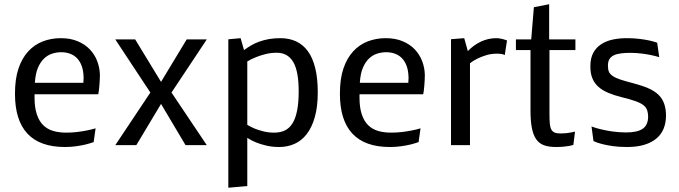

<svg xmlns="http://www.w3.org/2000/svg" viewBox="-20 -691 3232 914"><path d="M271.5 -442.4Q248.5 -442.4 227.3 -435.3Q206.1 -428.2 189 -411.6Q171.9 -395 160.4 -367.9Q148.9 -340.8 146 -296.9H377Q377 -304.7 377.4 -309.1Q377.9 -313 377.9 -316.9Q377.9 -320.8 377.9 -324.2Q377 -355.5 368.7 -377.7Q360.4 -399.9 346.2 -414.3Q332 -428.7 313 -435.5Q293.9 -442.4 271.5 -442.4ZM425.8 -14.6Q408.2 -8.3 386.7 -2.9Q368.2 1.5 343.3 5.1Q318.4 8.8 288.6 8.8Q170.4 8.8 110.8 -54.7Q51.3 -118.2 51.3 -244.6Q51.3 -315.4 67.9 -364.5Q84.5 -413.6 113.8 -445.8Q143.1 -478 183.1 -493.7Q223.1 -509.3 269.5 -509.3Q315.4 -509.3 350.1 -494.6Q384.8 -480 407.7 -455.8Q430.7 -431.6 442.6 -400.4Q454.6 -369.1 455.6 -335.4Q455.6 -325.2 454.8 -309.8Q454.1 -294.4 452.9 -281.5Q451.7 -268.6 450.4 -257.8Q449.2 -247.1 447.8 -242.2H144.5V-224.6Q144.5 -179.7 155.3 -147Q166 -114.3 185.8 -95Q205.6 -75.7 233.4 -67.6Q261.2 -59.6 294.9 -59.6Q322.8 -59.6 347.9 -62.7Q373 -65.9 392.6 -69.8Q415.5 -74.2 435.1 -80.1Z M695.8 -250.5 528.8 -503.4H623.5L746.6 -301.3L868.7 -503.4H964.4L796.4 -250.5L964.4 0H863.3L746.6 -196.3L628.9 0H528.8Z M1125.5 -509.3 1141.6 -452.6Q1157.7 -464.4 1175.5 -474.9Q1193.4 -485.4 1214.4 -492.9Q1235.4 -500.5 1260 -504.9Q1284.7 -509.3 1314.9 -509.3Q1356.9 -509.3 1389.9 -493.9Q1422.9 -478.5 1445.8 -447Q1468.8 -415.5 1480.7 -366.7Q1492.7 -317.9 1492.7 -251Q1492.7 -182.6 1478.5 -133.1Q1464.4 -83.5 1439.7 -52Q1415 -20.5 1381.6 -5.9Q1348.1 8.8 1309.6 8.8Q1275.9 8.8 1248 2.2Q1220.2 -4.4 1199.7 -12.7Q1176.3 -22 1157.2 -34.7V194.8L1066.9 202.6V-503.9ZM1157.2 -96.7Q1174.3 -86.4 1194.3 -78.1Q1211.4 -71.3 1234.9 -65.4Q1258.3 -59.6 1285.6 -59.6Q1314.5 -59.6 1336.2 -70.1Q1357.9 -80.6 1372.6 -104.2Q1387.2 -127.9 1394.5 -165.5Q1401.9 -203.1 1401.9 -255.9Q1401.9 -352.5 1375.7 -396.2Q1349.6 -439.9 1297.9 -439.9Q1268.6 -439.9 1243.2 -433.3Q1217.8 -426.8 1198.7 -418.9Q1176.3 -410.2 1157.2 -398.4Z M1818.4 -442.4Q1795.4 -442.4 1774.2 -435.3Q1752.9 -428.2 1735.8 -411.6Q1718.8 -395 1707.3 -367.9Q1695.8 -340.8 1692.9 -296.9H1923.8Q1923.8 -304.7 1924.3 -309.1Q1924.8 -313 1924.8 -316.9Q1924.8 -320.8 1924.8 -324.2Q1923.8 -355.5 1915.5 -377.7Q1907.2 -399.9 1893.1 -414.3Q1878.9 -428.7 1859.9 -435.5Q1840.8 -442.4 1818.4 -442.4ZM1972.7 -14.6Q1955.1 -8.3 1933.6 -2.9Q1915 1.5 1890.1 5.1Q1865.2 8.8 1835.4 8.8Q1717.3 8.8 1657.7 -54.7Q1598.1 -118.2 1598.1 -244.6Q1598.1 -315.4 1614.7 -364.5Q1631.3 -413.6 1660.6 -445.8Q1689.9 -478 1730 -493.7Q1770 -509.3 1816.4 -509.3Q1862.3 -509.3 1897 -494.6Q1931.6 -480 1954.6 -455.8Q1977.5 -431.6 1989.5 -400.4Q2001.5 -369.1 2002.4 -335.4Q2002.4 -325.2 2001.7 -309.8Q2001 -294.4 1999.8 -281.5Q1998.5 -268.6 1997.3 -257.8Q1996.1 -247.1 1994.6 -242.2H1691.4V-224.6Q1691.4 -179.7 1702.1 -147Q1712.9 -114.3 1732.7 -95Q1752.4 -75.7 1780.3 -67.6Q1808.1 -59.6 1841.8 -59.6Q1869.6 -59.6 1894.8 -62.7Q1919.9 -65.9 1939.5 -69.8Q1962.4 -74.2 1981.9 -80.1Z M2341.8 -509.3Q2351.6 -509.3 2360.8 -507.6Q2370.1 -505.9 2377.4 -503.9Q2386.2 -501.5 2393.6 -498.5L2382.8 -428.7Q2380.9 -430.2 2376 -432.1Q2372.1 -433.1 2364.7 -434.3Q2357.4 -435.5 2345.7 -435.5Q2317.9 -435.5 2294.4 -428.2Q2271 -420.9 2253.9 -412.6Q2233.9 -402.8 2217.3 -390.1V0H2127V-504.4L2189.9 -509.3L2207 -447.8Q2235.4 -477.1 2270 -493.2Q2304.7 -509.3 2341.8 -509.3Z M2626 8.8Q2592.8 8.8 2569.8 0.5Q2546.9 -7.8 2532.7 -27.8Q2518.6 -47.9 2512 -81.3Q2505.4 -114.7 2505.4 -164.6V-452.6H2436V-503.4H2508.8L2521.5 -656.7L2594.2 -670.9V-503.4H2719.2V-452.6H2595.7V-145.5Q2595.7 -119.1 2597.4 -101.8Q2599.1 -84.5 2604.7 -74.2Q2610.4 -64 2620.8 -59.8Q2631.3 -55.7 2649.4 -55.7Q2662.6 -55.7 2674.8 -56.9Q2687 -58.1 2696.8 -60.1Q2708 -62 2717.3 -64.5L2709.5 -1.5Q2700.7 2 2688 3.9Q2677.2 5.9 2661.9 7.3Q2646.5 8.8 2626 8.8Z M2790.5 -379.4Q2791 -415 2804.2 -439.5Q2817.4 -463.9 2840.8 -479.7Q2864.3 -495.6 2897 -502.7Q2929.7 -509.8 2970.2 -509.3Q3001 -508.8 3026.1 -505.6Q3051.3 -502.4 3069.8 -498.5Q3091.3 -493.7 3108.4 -487.8L3118.2 -418.9Q3100.6 -424.3 3079.6 -428.7Q3061.5 -432.6 3036.9 -435.8Q3012.2 -439 2982.9 -439.5Q2957 -439.5 2936.8 -437Q2916.5 -434.6 2902.6 -428Q2888.7 -421.4 2881.3 -409.7Q2874 -397.9 2874 -377.9Q2874 -359.9 2878.9 -348.9Q2883.8 -337.9 2897.2 -328.9Q2910.6 -319.8 2934.1 -312Q2957.5 -304.2 2994.1 -294.9Q3036.6 -283.7 3066.4 -270.8Q3096.2 -257.8 3115 -239.5Q3133.8 -221.2 3142.3 -195.6Q3150.9 -169.9 3150.4 -137.7Q3149.9 -105 3138.9 -78.1Q3127.9 -51.3 3105.2 -32Q3082.5 -12.7 3047.9 -2Q3013.2 8.8 2965.3 8.8Q2925.3 8.8 2895.8 4.4Q2866.2 0 2845.7 -5.4Q2822.3 -11.2 2805.2 -19.5L2795.9 -88.9Q2816.4 -81.1 2841.8 -75.2Q2863.8 -69.8 2893.3 -65.4Q2922.9 -61 2958 -60.5Q3012.2 -60.1 3038.6 -77.4Q3064.9 -94.7 3065.4 -135.7Q3065.4 -151.4 3061 -165.5Q3056.6 -179.7 3043.2 -190.2Q3029.8 -200.7 3005.1 -209.5Q2980.5 -218.3 2940.9 -228Q2905.3 -236.8 2877 -248.5Q2848.6 -260.3 2829.1 -277.3Q2809.6 -294.4 2799.6 -319.1Q2789.6 -343.8 2790.5 -379.4Z"/></svg>

Font: Mako
Style: Regular
Weight: 400
Designer: vernon adams
Foundry: vernon adams
Version: Version 1.000